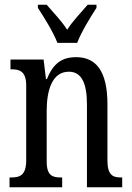

<svg xmlns="http://www.w3.org/2000/svg" viewBox="-20 -786 555 806"><path d="M221 -606H304C321 -651 360 -715 385 -753V-766H348C320 -733 286 -699 262 -661C238 -699 204 -733 176 -766H139V-753C164 -715 204 -651 221 -606ZM20 0H241V-41H236C201 -41 176 -48 176 -108V-321C176 -405 198 -485 269 -485C325 -485 345 -432 345 -347V0H493V-41H489C454 -41 431 -50 431 -113V-349C431 -486 384 -546 300 -546C242 -546 204 -522 177 -454H173L163 -536H24V-495H29C63 -495 90 -486 90 -427V-113C90 -50 63 -41 27 -41H20Z"/></svg>

Font: Noto Serif Lao ExtCond
Style: Regular
Weight: 400
Width: 2
Designer: Monotype Design Team
Foundry: Monotype Imaging Inc.
Version: Version 2.004